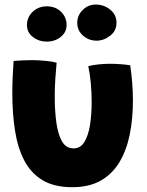

<svg xmlns="http://www.w3.org/2000/svg" viewBox="-20 -768 629 819"><path d="M356.5 -485.5Q370.5 -490 396.8 -493Q423 -496 448.5 -496Q469 -496 494 -494.2Q519 -492.5 535.5 -489.5Q541 -452 544 -414Q547 -376 547 -339Q547 -263 533.8 -196Q520.5 -129 490.5 -78Q460.5 -27 410.8 1.8Q361 30.5 288 30.5Q210.5 30.5 160.8 0.2Q111 -30 83 -84.5Q55 -139 43.8 -212Q32.5 -285 32.5 -370.5Q32.5 -403.5 34 -438.2Q35.5 -473 38 -508Q53 -509.5 76.8 -510.5Q100.5 -511.5 120 -511.5Q148.5 -511 176.8 -508.2Q205 -505.5 221.5 -500.5Q218.5 -470 216 -432.2Q213.5 -394.5 213.5 -355.5Q213.5 -297 220.2 -246.5Q227 -196 244.2 -165.5Q261.5 -135 293.5 -135Q323.5 -135 340.2 -162.8Q357 -190.5 364 -235.5Q371 -280.5 371 -332.5Q371 -375.5 367 -416.5Q363 -457.5 356.5 -485.5ZM392 -594.5Q358.5 -594.5 334 -616.2Q309.5 -638 309.5 -670.5Q309.5 -702.5 332.8 -725.5Q356 -748.5 388 -748.5Q424 -748.5 450.5 -726.5Q477 -704.5 477 -671Q477 -636.5 449.8 -615.5Q422.5 -594.5 392 -594.5ZM179.5 -590.5Q146 -590.5 120.5 -610Q95 -629.5 95 -661Q95 -694.5 119.5 -717.8Q144 -741 179 -741Q217 -741 240.5 -717.8Q264 -694.5 264 -661.5Q264 -630.5 239 -610.5Q214 -590.5 179.5 -590.5Z"/></svg>

Font: Grandstander ExtraBold
Style: Regular
Weight: 800
Designer: Tyler Finck
Foundry: Etcetera Type Co
Version: Version 1.200; ttfautohint (v1.8.3)